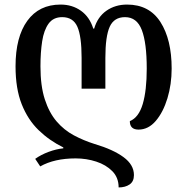

<svg xmlns="http://www.w3.org/2000/svg" viewBox="-20 -568 819 840"><path d="M499 252Q499 209 471.5 181Q444 153 401 139Q358 125 311 125Q218 125 156 160L134 127Q159 109 192.5 96.5Q226 84 257 81V77Q196 47 149 1.5Q102 -44 75 -112Q48 -180 48 -278Q48 -406 99.5 -477Q151 -548 245 -548Q296 -548 334 -521Q372 -494 388 -443H392Q407 -494 445.5 -521Q484 -548 536 -548Q633 -548 682 -471.5Q731 -395 731 -268Q731 -199 712.5 -138Q694 -77 661.5 -39Q629 -1 586 -1Q548 -1 548 -38Q587 -54 604.5 -113Q622 -172 622 -268Q622 -380 600.5 -436.5Q579 -493 527 -493Q479 -493 460 -451Q441 -409 441 -315V-180H337V-315Q337 -409 318.5 -451Q300 -493 252 -493Q213 -493 192.5 -464.5Q172 -436 164.5 -387.5Q157 -339 157 -278Q157 -192 176 -133.5Q195 -75 227.5 -37Q260 1 303 24Q346 47 394 62Q475 86 520.5 119.5Q566 153 566 198Q566 226 547 239Q528 252 499 252Z"/></svg>

Font: Noto Serif Georgian SemiCondensed Medium
Style: Regular
Weight: 500
Width: 4
Designer: Monotype Design Team, Akaki Razmadze
Foundry: Google LLC
Version: Version 2.003; ttfautohint (v1.8.4.7-5d5b)